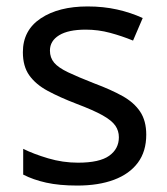

<svg xmlns="http://www.w3.org/2000/svg" viewBox="-20 -566 519 596"><path d="M434 -148Q434 -96 408 -61Q382 -26 334 -8Q286 10 220 10Q164 10 123.5 1Q83 -8 52 -24V-104Q84 -88 129.5 -74.5Q175 -61 222 -61Q289 -61 319 -82.5Q349 -104 349 -140Q349 -160 338 -176Q327 -192 298.5 -208Q270 -224 217 -244Q165 -264 128 -284Q91 -304 71 -332Q51 -360 51 -404Q51 -472 106.5 -509Q162 -546 252 -546Q301 -546 343.5 -536.5Q386 -527 423 -510L393 -440Q359 -454 322 -464Q285 -474 246 -474Q192 -474 163.5 -456.5Q135 -439 135 -409Q135 -387 148 -371.5Q161 -356 191.5 -341.5Q222 -327 273 -307Q324 -288 360 -268Q396 -248 415 -219.5Q434 -191 434 -148Z"/></svg>

Font: lkannada85
Style: Book
Weight: 400
Designer: Jelle Bosma - Monotype Design Team
Foundry: Monotype Imaging Inc.
Version: Version 2.003